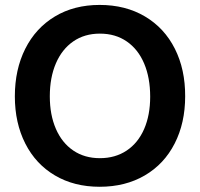

<svg xmlns="http://www.w3.org/2000/svg" viewBox="-20 -731 797 764"><path d="M39.1 -347.7Q39.1 -454.6 80.6 -537.1Q122.1 -619.6 198.5 -665.5Q274.9 -711.4 376.5 -711.4Q479.5 -711.4 556.9 -665.5Q634.3 -619.6 675.8 -537.1Q717.3 -454.6 716.8 -347.7Q716.8 -241.7 675 -159.9Q633.3 -78.1 556.2 -33Q479 12.2 376.5 12.2Q274.9 12.2 198.5 -33Q122.1 -78.1 80.6 -159.9Q39.1 -241.7 39.1 -347.7ZM577.6 -346.2Q577.6 -421.4 553.7 -478Q529.8 -534.7 484.6 -565.9Q439.5 -597.2 377.4 -597.2Q316.4 -597.2 271.5 -566.2Q226.6 -535.2 202.4 -478.8Q178.2 -422.4 178.2 -347.7Q178.2 -273.9 202.4 -218.3Q226.6 -162.6 271.5 -132.1Q316.4 -101.6 377.4 -101.6Q438.5 -101.6 483.9 -131.8Q529.3 -162.1 553.5 -217.5Q577.6 -272.9 577.6 -346.2Z"/></svg>

Font: Selawik Semibold
Style: Regular
Weight: 600
Designer: Aaron Bell
Foundry: Microsoft Corporation
Version: Version 1.01